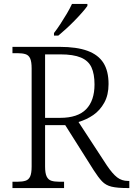

<svg xmlns="http://www.w3.org/2000/svg" viewBox="-20 -951 674 971"><path d="M43 0V-32H70Q93 -32 109 -37Q125 -42 132.5 -58.5Q140 -75 140 -109V-605Q140 -639 132.5 -655.5Q125 -672 109 -677Q93 -682 70 -682H43V-714H282Q368 -714 422.5 -694Q477 -674 503 -633Q529 -592 529 -526Q529 -471 507.5 -432Q486 -393 452 -369.5Q418 -346 377 -334L520 -115Q549 -72 572.5 -54Q596 -36 627 -36H634V0H624Q573 0 544 -7Q515 -14 496 -34Q477 -54 454 -90L310 -318H208V-109Q208 -75 216 -58.5Q224 -42 239.5 -37Q255 -32 278 -32H304V0ZM284 -355Q373 -355 415.5 -398.5Q458 -442 458 -524Q458 -577 442.5 -610.5Q427 -644 389 -660Q351 -676 285 -676H208V-355ZM253 -784Q268 -803 285 -829Q302 -855 318 -882Q334 -909 344 -931H422V-921Q413 -908 395.5 -888Q378 -868 356.5 -846Q335 -824 313.5 -804.5Q292 -785 275 -771H253Z"/></svg>

Font: Noto Serif Khmer Light
Style: Regular
Weight: 300
Version: Version 2.003